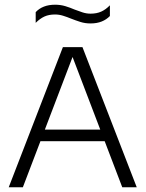

<svg xmlns="http://www.w3.org/2000/svg" viewBox="-20 -795 618 815"><path d="M17 0 247 -595H330L560.5 0H499L282.5 -567.5H293.5L77 0ZM132 -195.5 146.5 -245H430L444 -195.5ZM364 -695.5Q341 -695.5 320.8 -702Q300.5 -708.5 281.5 -716Q264.5 -723 247.8 -728.2Q231 -733.5 213.5 -733.5Q187.5 -733.5 168.5 -724.8Q149.5 -716 131.5 -698V-743.5Q146 -759 166.5 -767Q187 -775 214 -775Q237 -775 257.5 -768.8Q278 -762.5 296.5 -754.5Q313.5 -748 330.2 -742.5Q347 -737 364.5 -737Q390.5 -737 409.8 -745.8Q429 -754.5 446.5 -772.5V-727Q432 -712 411.8 -703.8Q391.5 -695.5 364 -695.5Z"/></svg>

Font: Encode Sans SC Condensed Thin Light
Style: Regular
Weight: 300
Version: Version 3.002